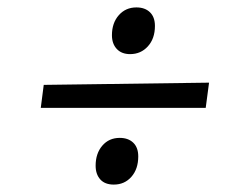

<svg xmlns="http://www.w3.org/2000/svg" viewBox="-20 -505 674 518"><path d="M98 -276 544 -282 535 -214H90ZM238 -58Q238 -91 256 -112Q274 -133 303 -133Q326 -133 339.5 -120Q353 -107 353 -83Q353 -49 334.5 -28Q316 -7 287 -7Q263 -7 250.5 -21Q238 -35 238 -58ZM282 -410Q282 -443 300.5 -464Q319 -485 348 -485Q371 -485 384.5 -472Q398 -459 398 -435Q398 -401 379 -380Q360 -359 331 -359Q308 -359 295 -373Q282 -387 282 -410Z"/></svg>

Font: Andada Pro
Style: Italic
Weight: 400
Italic angle: -7°
Designer: Carolina Giovagnoli
Foundry: Huerta Tipografica
Version: Version 3.005; ttfautohint (v1.8.4)